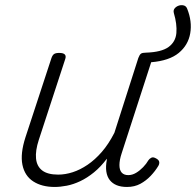

<svg xmlns="http://www.w3.org/2000/svg" viewBox="-20 -725 777 762"><path d="M197 17Q146 17 112 -5Q78 -27 69 -71Q60 -115 81 -180L184 -494Q188 -506 194.5 -510.5Q201 -515 215 -515Q231 -515 237 -509Q243 -503 239 -491L134 -170Q120 -127 123 -96Q126 -65 147.5 -48.5Q169 -32 211 -32Q239 -32 268.5 -41.5Q298 -51 327.5 -71Q357 -91 384 -122Q411 -153 434 -198L529 -495Q534 -508 539.5 -512Q545 -516 559 -516Q621 -518 649 -538.5Q677 -559 680 -594Q683 -629 670 -673Q667 -684 673 -691.5Q679 -699 689 -702.5Q699 -706 709 -703.5Q719 -701 723 -690Q743 -640 735 -593Q727 -546 689.5 -515Q652 -484 580 -478L463 -117Q454 -90 454 -70Q454 -50 463 -40Q472 -30 489 -30Q505 -30 520 -39Q535 -48 548 -61.5Q561 -75 569 -89Q573 -95 580.5 -99Q588 -103 600 -96Q611 -90 612 -82Q613 -74 608 -66Q596 -46 578 -27Q560 -8 537 4.5Q514 17 484 17Q460 17 443 10Q426 3 415.5 -10.5Q405 -24 402 -44Q399 -64 404 -91V-95Q380 -63 353 -41Q326 -19 298.5 -6Q271 7 245 12Q219 17 197 17Z"/></svg>

Font: Playwrite RO ExtraLight
Style: Regular
Weight: 250
Version: Version 1.002